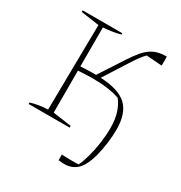

<svg xmlns="http://www.w3.org/2000/svg" viewBox="-196 -798 1081 1144"><g transform="rotate(30 344.5 -226.0)"><path d="M48 0V-10Q97 -26 165 -29L173 -615L48 -633V-644H320V-635Q274 -621 203 -616V-348Q234 -350 259.5 -350.5Q285 -351 302 -351Q306 -351 309 -351L419 -520Q445 -560 471 -590.5Q497 -621 531 -638.5Q565 -656 615 -656H620V-594L513 -602Q484 -574 442 -507L342 -350Q469 -344 523.5 -292Q578 -240 578 -128Q578 -85 571 -32.5Q564 20 553 61Q533 135 499 169.5Q465 204 409 204Q391 204 370 201V162Q385 163 400.5 163.5Q416 164 431 164Q445 164 458.5 164Q472 164 486 163Q501 132 514 85Q527 38 534.5 -15.5Q542 -69 542 -117Q542 -180 527.5 -223.5Q513 -267 489 -297Q416 -323 300 -323Q282 -323 259.5 -322Q237 -321 203 -319V-30L330 -12V0Z"/></g></svg>

Font: Piazzolla Thin
Style: Regular
Weight: 100
Designer: Juan Pablo del Peral
Foundry: Huerta Tipografica
Version: Version 1.330